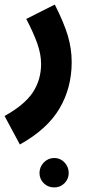

<svg xmlns="http://www.w3.org/2000/svg" viewBox="-61 -403 412 841"><path d="M-41 105Q46 57 82.5 2Q119 -53 119 -123Q119 -165 102.5 -212Q86 -259 54 -320L179 -383Q219 -304 236 -247Q253 -190 253 -131Q253 -18 199.5 72.5Q146 163 26 230ZM112 355Q112 328 131 308.5Q150 289 177 289Q203 289 221.5 308.5Q240 328 240 355Q240 381 221.5 399.5Q203 418 177 418Q149 418 130.5 399.5Q112 381 112 355Z"/></svg>

Font: Noto Sans Arabic Cond
Style: Bold
Weight: 700
Width: 3
Designer: Nadine Chahine
Foundry: Monotype Imaging Inc.
Version: Version 1.001